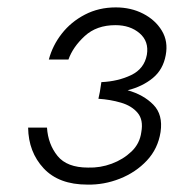

<svg xmlns="http://www.w3.org/2000/svg" viewBox="-20 -490 500 519"><path d="M216 9Q139 9 98 -35Q57 -79 56 -145H107Q110 -100 135.5 -68.5Q161 -37 218 -37Q251 -36 282 -47.5Q313 -59 335.5 -80.5Q358 -102 362 -133Q368 -166 352 -185Q336 -204 307 -212.5Q278 -221 246 -223L250 -242L254 -268Q299 -270 334.5 -287Q370 -304 377 -342Q383 -378 357.5 -400Q332 -422 292 -422Q241 -422 209 -392.5Q177 -363 165 -329H112Q122 -367 147 -399Q172 -431 209.5 -450.5Q247 -470 293 -470Q334 -470 367 -453Q400 -436 417.5 -407Q435 -378 428 -341Q421 -302 393 -279Q365 -256 325 -246Q368 -234 394.5 -207Q421 -180 414 -133Q407 -88 377 -56Q347 -24 304 -7Q261 10 216 9Z"/></svg>

Font: Jost* Light
Style: Italic
Weight: 300
Italic angle: -10°
Version: Version 3.7